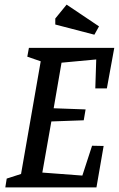

<svg xmlns="http://www.w3.org/2000/svg" viewBox="-20 -810 514 830"><path d="M392 -428 396 -553 246 -539 212 -342 350 -337 342 -290 202 -285 163 -64 336 -51 378 -180 428 -179 397 0H3L9 -38L71 -58L156 -545L98 -565L105 -603H474L442 -428ZM219 -704V-730L268 -790L408 -696L388 -660Z"/></svg>

Font: Grenze
Style: Italic
Weight: 400
Italic angle: -10°
Designer: Renata Polastri
Foundry: Omnibus-Type
Version: Version 1.002; ttfautohint (v1.8)